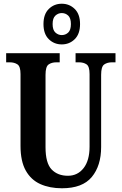

<svg xmlns="http://www.w3.org/2000/svg" viewBox="-20 -999 652 1029"><path d="M312 10Q246 10 196 -12.5Q146 -35 118 -85Q90 -135 90 -217V-602Q90 -643 73.5 -654Q57 -665 32 -665H13V-714H300V-665H282Q257 -665 240.5 -653.5Q224 -642 224 -598V-210Q224 -125 256.5 -91Q289 -57 344 -57Q396 -57 428 -98Q460 -139 460 -213V-602Q460 -643 444 -654Q428 -665 403 -665H385V-714H599V-665H580Q555 -665 538.5 -653.5Q522 -642 522 -598V-211Q522 -111 472 -50.5Q422 10 312 10ZM311 -761Q270 -761 241.5 -789Q213 -817 213 -870Q213 -923 241.5 -951Q270 -979 311 -979Q352 -979 380.5 -951Q409 -923 409 -870Q409 -817 380.5 -789Q352 -761 311 -761ZM311 -811Q331 -811 345.5 -824.5Q360 -838 360 -870Q360 -902 345.5 -915.5Q331 -929 311 -929Q292 -929 277 -915.5Q262 -902 262 -870Q262 -838 277 -824.5Q292 -811 311 -811Z"/></svg>

Font: Noto Serif Tamil ExtraCondensed
Style: Bold
Weight: 700
Width: 2
Designer: Indian Type Foundry, Tom Grace, and the Monotype Design Team
Foundry: Monotype Imaging Inc.
Version: Version 2.004; ttfautohint (v1.8.4.7-5d5b)